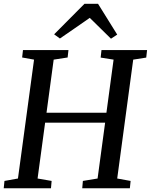

<svg xmlns="http://www.w3.org/2000/svg" viewBox="-23 -1012 810 1032"><path d="M-3 0 1 -39.5 73.5 -52.5 160 -691.5 96 -703 100.5 -743H345L340.5 -703L265.5 -691.5L227 -406H549L587.5 -691.5L518 -702.5L522.5 -743H767.5L763 -702.5L693 -691.5L607 -52.5L679 -39.5L675 0H419L422.5 -39.5L501.5 -52.5L542 -352.5H219.5L179 -52.5L254.5 -39.5L251 0ZM268 -827.5 431 -991.5H504L607 -826L573.5 -804Q545 -832 516.5 -860Q488 -888 459.5 -916Q420 -888.5 380 -860.8Q340 -833 299 -805Z"/></svg>

Font: Merriweather 36pt
Style: Italic
Weight: 400
Italic angle: -7.8°
Version: Version 2.101